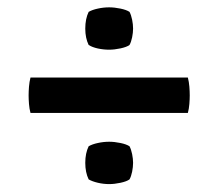

<svg xmlns="http://www.w3.org/2000/svg" viewBox="-20 -568 580 510"><path d="M206.5 -492Q206.5 -518 215.5 -536.5Q225 -542 240 -545.2Q255 -548.5 270 -548.5Q284 -548.5 299.8 -545.2Q315.5 -542 324 -536.5Q328.5 -528 331 -515.5Q333.5 -503 333.5 -492Q333.5 -481.5 331 -469Q328.5 -456.5 324 -448.5Q316.5 -443 300.2 -439.5Q284 -436 270 -436Q255 -436 240 -439.2Q225 -442.5 215.5 -448.5Q206.5 -467 206.5 -492ZM206.5 -135.5Q206.5 -161 215.5 -179.5Q225 -185 240 -188.2Q255 -191.5 270 -191.5Q284 -191.5 299.8 -188.2Q315.5 -185 324 -179.5Q328.5 -171 331 -158.5Q333.5 -146 333.5 -135.5Q333.5 -124.5 331 -112Q328.5 -99.5 324 -91.5Q316.5 -86 300.2 -82.5Q284 -79 270 -79Q255 -79 240 -82.5Q225 -86 215.5 -91.5Q206.5 -110 206.5 -135.5ZM61 -268Q58 -279 57 -291.8Q56 -304.5 56 -314.5Q56 -325 57 -337.8Q58 -350.5 61 -362H479Q482 -350.5 483 -337.8Q484 -325 484 -314.5Q484 -304.5 483 -291.8Q482 -279 479 -268Z"/></svg>

Font: Signika Negative Light Medium
Style: Regular
Weight: 500
Version: Version 2.001